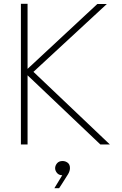

<svg xmlns="http://www.w3.org/2000/svg" viewBox="-20 -760 643 1010"><path d="M558 0H508L107 -381L492 -739H542L131 -359L135 -402ZM125 0H90V-740H125ZM291 230H266L322 138L338 152Q331 157 323.5 159.5Q316 162 309 162Q290 162 280 150Q270 138 270 125Q270 111 280 99Q290 87 309 87Q324 87 336 96Q348 105 348 124Q348 139 338.5 155.5Q329 172 306 207Z"/></svg>

Font: Be Vietnam Pro Variable Thin
Style: Regular
Weight: 100
Designer: Lam Bao, Tony Le, Vietanh Nguyen
Foundry: Yellow Type Foundry
Version: Version 1.002